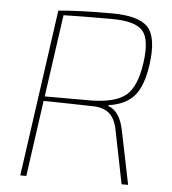

<svg xmlns="http://www.w3.org/2000/svg" viewBox="-51 -745 708 791"><g transform="rotate(5 303.0 -349.0)"><path d="M62 0 159 -690Q240 -698 379 -698Q491 -698 529.5 -656.5Q568 -615 553 -502Q540 -411 504.5 -370.5Q469 -330 399 -320V-316Q447 -300 463 -220L508 0H481L437 -219Q428 -267 403.5 -288Q379 -309 338 -310Q299 -311 250.5 -312Q202 -313 175 -313.5Q148 -314 131 -314L87 0ZM134 -333H329Q427 -335 470 -371Q513 -407 527 -506Q541 -605 509 -640Q477 -675 380 -675Q248 -675 182 -673Z"/></g></svg>

Font: Ezarion Thin
Style: Italic
Weight: 250
Italic angle: -8°
Designer: Natanael Gama
Version: Version 1.001;PS 001.001;hotconv 1.0.70;makeotf.lib2.5.58329